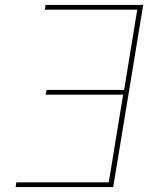

<svg xmlns="http://www.w3.org/2000/svg" viewBox="-20 -755 640 775"><path d="M43 0 46 -19H419L477 -373H164L168 -392H481L534 -716H161L164 -735H558L437 0Z"/></svg>

Font: Iosevka Thin Extended Oblique
Style: Regular
Weight: 100
Width: 7
Italic angle: -9°
Monospace: yes
Designer: Belleve Invis
Foundry: Belleve Invis
Version: Version 32.5.0; ttfautohint (v1.8.4)